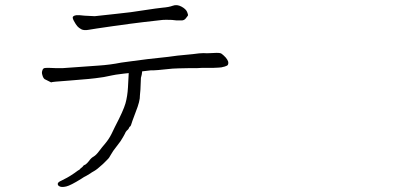

<svg xmlns="http://www.w3.org/2000/svg" viewBox="-20 -700 1540 751"><path d="M527.3 -327.1Q528.3 -305.7 510.7 -261.7Q494.1 -217.8 493.2 -212.9Q491.2 -206.1 488.3 -205.1Q487.3 -204.1 486.3 -203.1Q485.4 -201.2 483.4 -197.3Q481.4 -193.4 478.5 -191.4Q475.6 -189.5 471.7 -183.6Q468.8 -176.8 460.9 -163.1Q453.1 -148.4 436.5 -127.9Q420.9 -108.4 414.1 -95.7Q407.2 -82 399.4 -75.2Q392.6 -68.4 382.8 -58.6Q359.4 -37.1 348.6 -31.2Q337.9 -25.4 333 -21.5Q327.1 -17.6 318.4 -12.7Q309.6 -8.8 296.9 0Q255.9 25.4 239.3 29.3Q218.8 34.2 210 27.3Q205.1 23.4 206.1 17.6Q208 11.7 219.7 6.8Q247.1 -6.8 256.3 -13.2Q265.6 -19.5 271 -22.9Q276.4 -26.4 281.2 -30.3Q286.1 -34.2 289.1 -35.2Q292 -37.1 293.9 -40Q296.9 -43 299.8 -44.9Q302.7 -46.9 304.7 -49.8Q306.6 -53.7 314.5 -56.6Q320.3 -60.5 328.1 -70.3Q335.9 -82 346.7 -87.9Q356.4 -93.8 367.2 -108.4Q378.9 -124 391.6 -138.7Q406.2 -156.2 416 -175.8Q425.8 -196.3 429.7 -204.1Q462.9 -267.6 470.7 -295.4Q478.5 -323.2 480.5 -357.4Q482.4 -391.6 483.4 -412.1Q483.4 -413.1 483.4 -414.1Q474.6 -413.1 464.8 -412.1Q424.8 -407.2 418.9 -405.3Q377.9 -396.5 371.1 -396.5Q341.8 -391.6 251 -384.8Q179.7 -379.9 180.7 -377.9Q180.7 -377.9 179.7 -377.9Q155.3 -389.6 154.3 -390.6Q148.4 -395.5 145.5 -407.2Q142.6 -416 145.5 -423.8Q147.5 -431.6 153.3 -433.6Q156.2 -434.6 170.9 -434.6Q183.6 -434.6 196.3 -433.6Q216.8 -433.6 226.6 -433.6Q233.4 -433.6 267.6 -436.5L364.3 -443.4Q410.2 -446.3 454.1 -455.1Q458 -455.1 490.2 -460Q543 -466.8 557.6 -468.8Q659.2 -479.5 673.8 -482.4Q687.5 -483.4 734.4 -488.3Q761.7 -492.2 775.4 -492.2Q789.1 -491.2 803.7 -492.2Q818.4 -493.2 826.2 -493.2Q837.9 -493.2 840.8 -492.2Q846.7 -491.2 854.5 -483.4Q864.3 -474.6 868.2 -467.8Q873 -460.9 873 -454.1Q873 -446.3 868.2 -443.4Q861.3 -439.5 845.7 -436.5Q839.8 -435.5 815.4 -434.6Q803.7 -434.6 794.9 -434.6Q772.5 -434.6 771.5 -434.6Q748 -432.6 724.6 -433.6Q668 -432.6 655.3 -431.6Q585 -423.8 569.3 -424.8Q553.7 -422.9 536.1 -420.9Q535.2 -408.2 531.2 -395.5Q530.3 -363.3 529.3 -349.6Q528.3 -335.9 527.3 -327.1ZM616.2 -622.1Q582 -618.2 539.1 -613.3Q497.1 -608.4 421.4 -597.7Q345.7 -586.9 327.1 -583.5Q308.6 -580.1 298.3 -585.4Q288.1 -590.8 282.2 -597.7Q276.4 -604.5 269 -618.2Q261.7 -631.8 266.1 -635.7Q270.5 -639.6 278.8 -640.6Q287.1 -641.6 310.5 -638.7Q343.8 -636.7 350.6 -636.7Q365.2 -637.7 431.6 -645.5Q484.4 -651.4 491.2 -652.3Q521.5 -657.2 557.6 -662.1Q588.9 -667 615.2 -669.9Q640.6 -671.9 656.2 -677.7Q671.9 -683.6 689.5 -674.3Q707 -665 711.9 -653.3Q716.8 -641.6 714.8 -638.7Q712.9 -635.7 706.5 -627.9Q700.2 -620.1 690.4 -620.1Q680.7 -620.1 670.9 -620.1Q653.3 -622.1 652.3 -622.1Q625 -623 616.2 -622.1Z"/></svg>

Font: ToneOZ-YinPZ-Tsuipita-TC
Style: Regular
Weight: 400
Designer: ÂÆ£ÂøóÂáåJeffrey Xuan(jeffreyx@gmail.com, ToneOZ.com) ÈòøÂù§(cjkFonts)
Foundry: ToneOZ
Version: Version 0.24071